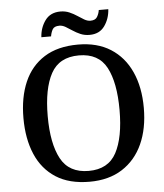

<svg xmlns="http://www.w3.org/2000/svg" viewBox="-60 -962 878 1025"><g transform="rotate(-5 378.5 -449.5)"><path d="M379 10Q270 10 198.5 -36Q127 -82 91.5 -165Q56 -248 56 -359Q56 -470 91.5 -552Q127 -634 199 -679.5Q271 -725 380 -725Q483 -725 554.5 -679.5Q626 -634 663.5 -551.5Q701 -469 701 -358Q701 -247 663.5 -164.5Q626 -82 554 -36Q482 10 379 10ZM379 -48Q484 -48 527.5 -129.5Q571 -211 571 -358Q571 -505 528 -586Q485 -667 380 -667Q274 -667 230 -586Q186 -505 186 -358Q186 -211 230 -129.5Q274 -48 379 -48ZM447 -771Q420 -771 398 -780.5Q376 -790 357.5 -802.5Q339 -815 322.5 -824.5Q306 -834 290 -834Q262 -834 253 -817.5Q244 -801 241 -781H189Q192 -832 220 -870.5Q248 -909 302 -909Q328 -909 350 -899.5Q372 -890 390.5 -877.5Q409 -865 425.5 -855.5Q442 -846 458 -846Q484 -846 494 -862.5Q504 -879 507 -899H558Q555 -848 527.5 -809.5Q500 -771 447 -771Z"/></g></svg>

Font: Noto Serif Tibetan Medium
Style: Regular
Weight: 500
Designer: Monotype Design Team
Foundry: Monotype Imaging Inc.
Version: Version 2.103; ttfautohint (v1.8.4.7-5d5b)